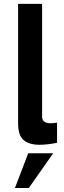

<svg xmlns="http://www.w3.org/2000/svg" viewBox="-20 -726 326 976"><path d="M181 10Q129 10 100.5 -13.5Q72 -37 72 -99.5V-706.5H194V-133Q194 -99.5 237.5 -99.5Q250 -99.5 270 -102.5V0Q218.5 10 181 10ZM126.5 229.5H56L123.5 53H250.5Z"/></svg>

Font: Acari Sans
Style: Bold
Weight: 700
Designer: Alfredo Marco Pradil and Stefan Peev (font) & Cristiano Sobral (main changes)
Foundry: Alfredo Marco Pradil and Stefan Peev (font) & Cristiano Sobral (main changes)
Version: Version 1.063; ttfautohint (v1.8.3)